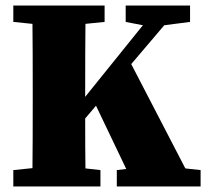

<svg xmlns="http://www.w3.org/2000/svg" viewBox="-20 -672 748 692"><path d="M648 -65 703 -59V0H401V-59L435 -63L326 -291L287 -245Q287 -125 288 -65L342 -59V0H28V-59L97 -66Q98 -146 98 -310V-342Q98 -505 97 -586L28 -593V-652H357V-593L288 -586Q287 -506 287 -342V-323L495 -581L433 -593V-652H665V-593L572 -581L453 -441Z"/></svg>

Font: TypoPRO Source Serif Pro
Style: Regular
Weight: 900
Designer: Frank Grießhammer
Foundry: Adobe Systems Incorporated
Version: Version 1.017;PS 1.0;hotconv 1.0.79;makeotf.lib2.5.61930